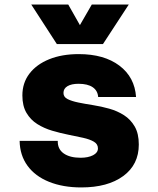

<svg xmlns="http://www.w3.org/2000/svg" viewBox="-20 -809 690 841"><path d="M336 12Q256 12 195 -12.5Q134 -37 100.5 -83Q67 -129 66 -192H233Q232 -156 259 -137Q286 -118 333 -118Q366 -118 387.5 -129Q409 -140 409 -159Q409 -178 391 -188.5Q373 -199 343.5 -205.5Q314 -212 279 -219Q244 -226 208.5 -236.5Q173 -247 143.5 -265.5Q114 -284 96 -314.5Q78 -345 78 -391Q78 -446 109 -486.5Q140 -527 195.5 -549.5Q251 -572 325 -572Q436 -572 503 -521.5Q570 -471 576 -384H410Q408 -412 386 -427Q364 -442 324 -442Q293 -442 275.5 -431.5Q258 -421 258 -402Q258 -384 276 -375Q294 -366 323 -360Q352 -354 387.5 -348.5Q423 -343 458.5 -333Q494 -323 523 -304.5Q552 -286 570 -255Q588 -224 588 -176Q588 -88 520 -38Q452 12 336 12ZM117 -789H279L330 -699L382 -789H544L431 -616H229Z"/></svg>

Font: Azeret Mono ExtraBold
Style: Regular
Weight: 800
Designer: Martin Vácha
Foundry: Displaay
Version: Version 1.002